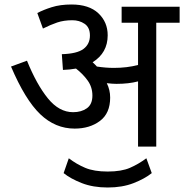

<svg xmlns="http://www.w3.org/2000/svg" viewBox="-20 -652 819 854"><path d="M675 0V-551H779V-622H521V-551H594V-363Q545 -350 486 -350Q451 -350 411 -356Q402 -366 392 -375Q459 -417 459 -495Q459 -554 417.5 -593Q376 -632 298 -632Q248 -632 210 -620Q172 -608 146 -594L171 -525Q205 -542 234.5 -552Q264 -562 302 -562Q333 -562 356.5 -546Q380 -530 380 -494Q380 -456 351.5 -434.5Q323 -413 255 -411L260 -341Q291 -342 318 -347Q350 -322 370.5 -293Q391 -264 391 -227Q391 -188 366.5 -170.5Q342 -153 305 -153Q243 -153 193 -214.5Q143 -276 100 -382L29 -356Q92 -208 159 -144Q226 -80 312 -80Q379 -80 424.5 -114Q470 -148 470 -218Q470 -252 455 -282Q481 -279 498 -279Q553 -279 594 -290V0ZM459 182Q524 182 574 162.5Q624 143 655 118L631 52Q596 78 558 94.5Q520 111 459 111Q398 111 359 94.5Q320 78 286 52L263 118Q294 143 344 162.5Q394 182 459 182Z"/></svg>

Font: Noto Sans Devanagari
Style: Regular
Weight: 400
Designer: Jelle Bosma - Monotype Design Team
Foundry: Monotype Imaging Inc.
Version: Version 1.901